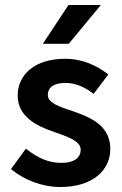

<svg xmlns="http://www.w3.org/2000/svg" viewBox="-20 -739 491 771"><path d="M28 -57C77 -17 149 12 222 12C353 12 423 -56 423 -141C423 -234 345 -267 277 -291C219 -310 172 -325 172 -358C172 -385 192 -406 243 -406C283 -406 318 -390 352 -365L356 -362L415 -440L411 -443C370 -474 314 -503 241 -503C123 -503 51 -442 51 -355C51 -271 127 -233 195 -210C252 -190 304 -173 304 -138C304 -108 281 -85 226 -85C174 -85 132 -105 88 -139L84 -142L24 -60ZM255 -719 152 -563H256L385 -719Z"/></svg>

Font: Falling Sky
Style: Med
Weight: 500
Designer: Paul D. Hunt
Foundry: Adobe Systems Incorporated
Version: Version 1.02